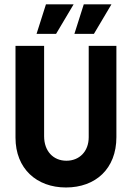

<svg xmlns="http://www.w3.org/2000/svg" viewBox="-20 -832 596 867"><path d="M316 -679.2H404.2L483.3 -812.5H358.3ZM145.1 -679.2H233.3L312.5 -812.5H187.5ZM277.8 14.6C411.8 14.6 505.6 -70.1 505.6 -212.5V-625H380.6V-212.5C380.6 -147.9 338.2 -106.2 279.9 -106.2C220.8 -106.2 179.2 -149.3 179.2 -216.7V-625H50V-210.4C50 -70.1 145.8 14.6 277.8 14.6Z"/></svg>

Font: Afacad
Style: Bold
Weight: 700
Designer: Kristian Moeller
Foundry: Dicotype
Version: Version 1.000